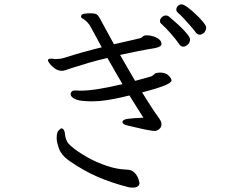

<svg xmlns="http://www.w3.org/2000/svg" viewBox="-20 -817 1040 881"><path d="M918 -668Q915 -665 909 -661.5Q903 -658 896 -658Q887 -658 879 -667Q873 -676 857.5 -694Q842 -712 825 -730.5Q808 -749 796 -759Q789 -765 789 -773Q789 -782 796 -789.5Q803 -797 813 -797Q822 -797 840 -784Q858 -771 878 -752Q898 -733 912 -716Q926 -699 926 -691Q926 -684 923.5 -678.5Q921 -673 918 -668ZM654 -655Q667 -655 682.5 -650.5Q698 -646 709.5 -637Q721 -628 721 -615Q721 -602 690 -596Q652 -590 612 -582Q572 -574 531 -565Q548 -535 565.5 -505Q583 -475 600 -446Q630 -454 651.5 -460Q673 -466 675 -467Q684 -472 688.5 -477Q693 -482 703 -483Q707 -484 714 -484Q740 -484 753.5 -470.5Q767 -457 767 -448Q767 -438 736 -425Q705 -412 632 -393Q653 -359 672.5 -329Q692 -299 709 -276Q714 -269 717.5 -262Q721 -255 721 -247Q721 -234 712 -226Q703 -218 692 -216Q688 -216 683 -216.5Q678 -217 672 -218Q641 -223 611 -230.5Q581 -238 566 -241Q542 -246 542 -257Q542 -268 565 -271.5Q588 -275 638 -277Q626 -296 609.5 -322Q593 -348 574 -379Q562 -376 533.5 -369.5Q505 -363 470.5 -357.5Q436 -352 404 -352Q346 -352 325 -362Q304 -372 304 -385Q304 -391 308.5 -396.5Q313 -402 327 -402Q332 -402 337 -401.5Q342 -401 344 -401H349Q383 -401 428.5 -408Q474 -415 542 -431Q525 -460 507.5 -490.5Q490 -521 473 -551Q429 -541 388 -529Q347 -517 313 -506Q312 -506 302.5 -502.5Q293 -499 282 -495.5Q271 -492 264 -492Q247 -492 232 -502.5Q217 -513 208.5 -524.5Q200 -536 200 -539Q200 -546 207 -547Q214 -548 216 -548Q221 -548 225.5 -547Q230 -546 234 -546Q242 -546 252.5 -547Q263 -548 276 -552Q360 -579 447 -600L392 -701Q384 -713 371 -724Q365 -729 358.5 -732Q352 -735 352 -742Q352 -752 366.5 -754Q381 -756 393 -756Q416 -756 423.5 -751Q431 -746 438 -733Q453 -705 469.5 -675Q486 -645 503 -614L621 -641Q630 -643 634.5 -648.5Q639 -654 650 -655ZM822 -603Q810 -603 804 -612Q787 -637 762.5 -664.5Q738 -692 721 -707Q714 -713 714 -720Q714 -730 722.5 -738Q731 -746 741 -746Q750 -746 755 -741Q758 -738 773 -725.5Q788 -713 806.5 -695.5Q825 -678 838.5 -661.5Q852 -645 852 -636Q852 -622 841.5 -612.5Q831 -603 822 -603ZM570 42Q491 22 426 -6.5Q361 -35 295 -81Q262 -105 251 -134.5Q240 -164 240 -184Q240 -210 249.5 -219Q259 -228 261 -228Q277 -228 279 -195Q280 -184 286 -171.5Q292 -159 303 -149Q335 -121 379.5 -96Q424 -71 471.5 -55.5Q519 -40 557 -39Q584 -39 597.5 -24.5Q611 -10 615.5 5Q620 20 620 22Q620 33 611.5 38.5Q603 44 589 44Q585 44 580 43.5Q575 43 570 42Z"/></svg>

Font: Moon Stars Kai HW
Style: Regular
Weight: 400
Designer: GuiWonder
Version: Version 1.101